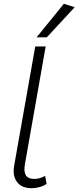

<svg xmlns="http://www.w3.org/2000/svg" viewBox="-20 -985 414 1013"><path d="M147 8Q95 8 70.5 -24Q46 -56 54 -107L166 -740H221L111 -116Q105 -81 116 -61Q127 -41 162 -41Q178 -41 193 -46Q208 -51 218 -57L226 -15Q211 -4 189 2Q167 8 147 8ZM173 -788 317 -965 374 -947 227 -788Z"/></svg>

Font: Livvic Light
Style: Italic
Weight: 300
Italic angle: -10°
Designer: Jacques Le Bailly, Baron von Fonthausen
Version: Version 1.001; ttfautohint (v1.8.2)